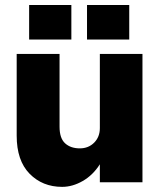

<svg xmlns="http://www.w3.org/2000/svg" viewBox="-20 -710 620 748"><path d="M319 -690.5H483.5V-556H319ZM93.5 -690.5H258V-556H93.5ZM212 -216.5Q212 -171.5 233.5 -151.8Q255 -132 291 -132Q324.5 -132 346.8 -154.2Q369 -176.5 369 -211V-500H535V0H369V-70Q342 -27.5 302.2 -4.8Q262.5 18 222 18Q145.5 18 95.2 -33.2Q45 -84.5 45 -181.5V-500H212Z"/></svg>

Font: Overused Grotesk ExtraBold
Style: Regular
Weight: 800
Version: Version 0.004